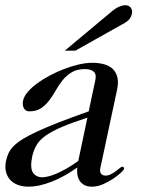

<svg xmlns="http://www.w3.org/2000/svg" viewBox="-37 -700 557 728"><path d="M294.4 -253.9Q235.8 -234.9 198 -218.8Q160.2 -202.6 136.7 -186Q113.3 -169.4 102.1 -150.6Q90.8 -131.8 85.4 -107.9Q76.2 -64.5 87.6 -46.1Q99.1 -27.8 124.5 -27.8Q131.8 -27.8 144.8 -30.8Q157.7 -33.7 174.8 -40.8Q191.9 -47.9 213.4 -59.8Q234.9 -71.8 259.8 -89.8ZM343.3 -62Q340.8 -48.3 346.2 -41.3Q351.6 -34.2 363.8 -34.2Q374 -34.2 384 -39.6Q394 -44.9 402.3 -51Q410.6 -57.1 417 -62.5Q423.3 -67.9 426.8 -67.9Q430.2 -67.9 432.1 -65.7Q434.1 -63.5 433.1 -59.1Q432.6 -55.7 420.9 -44.7Q409.2 -33.7 391.6 -22Q374 -10.3 353 -1.2Q332 7.8 312 7.8Q293.5 7.8 281.7 1Q270 -5.9 263.9 -16.4Q257.8 -26.9 256.1 -39.8Q254.4 -52.7 256.3 -64.9Q204.1 -28.3 156.7 -10.3Q109.4 7.8 71.8 7.8Q47.4 7.8 29.3 0.5Q11.2 -6.8 0 -20Q-11.2 -33.2 -14.9 -51Q-18.6 -68.8 -14.2 -89.8Q-10.7 -106 -4.4 -119.6Q2 -133.3 15.1 -146.5Q28.3 -159.7 50 -173.1Q71.8 -186.5 105.5 -202.1Q139.2 -217.8 186.8 -236.3Q234.4 -254.9 299.3 -277.8L324.2 -395Q329.6 -418 318.6 -428Q307.6 -438 284.7 -438Q254.9 -438 235.1 -426Q215.3 -414.1 200.9 -396.5Q186.5 -378.9 174.8 -357.9Q163.1 -336.9 149.7 -319.3Q136.2 -301.8 118.7 -289.8Q101.1 -277.8 74.2 -277.8Q60.1 -277.8 53.5 -289.8Q46.9 -301.8 50.8 -319.8Q54.2 -335 68.4 -351.6Q82.5 -368.2 103.8 -383.8Q125 -399.4 151.6 -413.6Q178.2 -427.7 206.3 -438.5Q234.4 -449.2 262 -455.6Q289.6 -461.9 313 -461.9Q339.4 -461.9 359.6 -455.8Q379.9 -449.7 392.1 -437Q404.3 -424.3 408.4 -405Q412.6 -385.7 406.7 -358.9ZM208.5 -507.8 391.1 -660.2Q403.8 -670.4 416.3 -675.3Q428.7 -680.2 438.5 -680.2Q451.7 -680.2 458.7 -670.9Q465.8 -661.6 463.4 -648.9Q460.9 -636.7 453.4 -627.4Q445.8 -618.2 435.5 -612.8L248.5 -507.8Z"/></svg>

Font: XB Zar
Style: Italic
Weight: 400
Italic angle: -12°
Designer: Behnam
Foundry: Irmug
Version: Version 8.005 2009